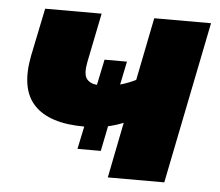

<svg xmlns="http://www.w3.org/2000/svg" viewBox="-44 -591 734 640"><g transform="rotate(5 323.0 -271.0)"><path d="M230 -86 246 -162Q246 -162 246 -162Q129 -162 78 -216Q27 -270 49 -382L82 -542H271L238 -379Q230 -339 240 -323Q250 -307 276 -304L294 -390H369L353 -312Q367 -316 380 -321Q393 -326 405 -332L447 -542H637L528 0H339L376 -186Q352 -176 325 -170L308 -86Z"/></g></svg>

Font: Montserrat ExtraBold
Style: Italic
Weight: 800
Italic angle: -11.3°
Designer: Julieta Ulanovsky
Foundry: Julieta Ulanovsky
Version: Version 9.000; ttfautohint (v1.8.4.7-5d5b)